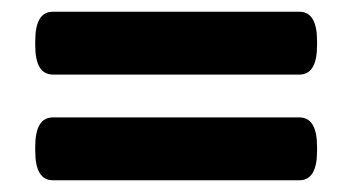

<svg xmlns="http://www.w3.org/2000/svg" viewBox="-20 -394 600 327"><path d="M70 -267Q40 -267 40 -317V-324Q40 -374 70 -374H490Q520 -374 520 -324V-317Q520 -267 490 -267ZM70 -87Q40 -87 40 -137V-144Q40 -194 70 -194H490Q520 -194 520 -144V-137Q520 -87 490 -87Z"/></svg>

Font: Asap
Style: Bold
Weight: 700
Designer: Pablo Cosgaya
Foundry: Omnibus-Type
Version: Version 3.001; ttfautohint (v1.8.3)